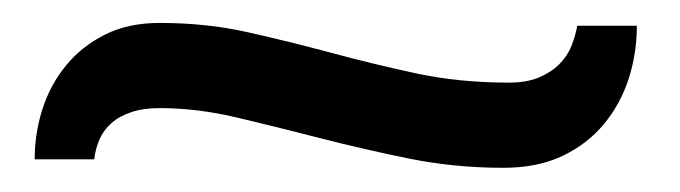

<svg xmlns="http://www.w3.org/2000/svg" viewBox="-20 -320 584 165"><path d="M9.8 -183.1Q9.8 -205.6 16.6 -226.6Q23.4 -247.6 36.9 -263.9Q50.3 -280.3 70.3 -290.3Q90.3 -300.3 117.2 -300.3Q157.7 -300.3 193.4 -292.2Q229 -284.2 264.4 -274.7Q299.8 -265.1 336.9 -257.1Q374 -249 417.5 -249Q432.6 -249 443.1 -253.4Q453.6 -257.8 460.7 -264.9Q467.8 -272 471.2 -280.8Q474.6 -289.6 476.1 -297.9H527.3Q527.3 -274.4 520.3 -252.4Q513.2 -230.5 499 -213.4Q484.9 -196.3 463.4 -186Q441.9 -175.8 412.6 -175.8Q370.6 -175.8 331.1 -183.8Q291.5 -191.9 254.6 -201.4Q217.8 -210.9 183.6 -219Q149.4 -227.1 117.2 -227.1Q103 -227.1 92.8 -223.6Q82.5 -220.2 75.7 -214.1Q68.8 -208 65.4 -200Q62 -191.9 61 -183.1Z"/></svg>

Font: Andika CyrE
Style: Regular
Weight: 400
Designer: Victor Gaultney, Annie Olsen, Julie Remington, Don Collingsworth, Eric Hays, Becca Hirsbrunner
Foundry: SIL International
Version: Version 5.000